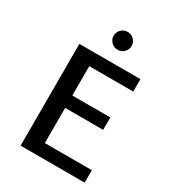

<svg xmlns="http://www.w3.org/2000/svg" viewBox="-208 -996 1005 1111"><g transform="rotate(30 294.5 -440.0)"><path d="M254 -820Q254 -845 271.5 -862.5Q289 -880 314 -880Q339 -880 356.5 -862.5Q374 -845 374 -820Q374 -796 356.5 -778.5Q339 -761 314 -761Q289 -761 271.5 -778.5Q254 -796 254 -820ZM220 -83H534V0H106V-680H514V-597H220V-401H474V-318H220Z"/></g></svg>

Font: Martel Sans DemiBold
Style: Regular
Weight: 600
Designer: Dan Reynolds and Mathieu Réguer
Foundry: Dan Reynolds and Mathieu Réguer
Version: Version 1.001;PS 001.001;hotconv 1.0.70;makeotf.lib2.5.58329